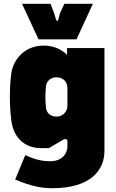

<svg xmlns="http://www.w3.org/2000/svg" viewBox="-20 -770 610 1011"><path d="M256 221C457 221 530 126 530 25V-517H333V-481C310 -504 271 -530 209 -530C113 -530 45 -459 38 -371C33 -328 32 -296 32 -261C32 -227 33 -194 38 -149C47 -43 111 10 197 10H237L314 -35C325 -41 335 -36 335 -28V0C335 43 302 79 246 79C198 79 162 69 113 47L60 175C144 212 204 221 256 221ZM277 -156C243 -156 224 -179 222 -203C218 -245 218 -274 222 -316C224 -340 245 -363 277 -363C314 -363 335 -338 335 -306V-213C335 -182 311 -156 277 -156ZM183 -563H383L469 -750H319L296 -701L287 -667C285 -658 278 -658 275 -667L265 -701L246 -750H96Z"/></svg>

Font: Finlandica Black
Style: Regular
Weight: 900
Designer: Niklas Ekholm, Juho Hiilivirta, Jaakko Suomalainen
Foundry: Helsinki Type Studio
Version: Version 2.000;Glyphs 3.2 (3202)